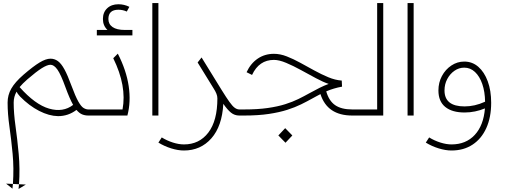

<svg xmlns="http://www.w3.org/2000/svg" viewBox="-20 -760 3321 1263"><path d="M362 4Q303 3 237.5 -30.5Q172 -64 112 -125Q103 -135 97.5 -142.5Q92 -150 89 -157Q70 -124 70 -85Q70 -16 82 69.5Q94 155 103 252.5Q112 350 105 452L150 454L102 483Q104 468 105 452L65 450Q72 346 63 251.5Q54 157 42 72.5Q30 -12 30 -85Q30 -135 54.5 -177.5Q79 -220 134 -268Q199 -324 240.5 -349Q282 -374 312 -374Q339 -374 361 -358Q383 -342 404 -303.5Q425 -265 449 -199Q476 -126 495 -92.5Q514 -59 530 -49.5Q546 -40 561 -40H564V0H561Q539 0 520.5 -7.5Q502 -15 483 -37Q429 4 362 4ZM160 -238Q128 -210 109 -187Q211 -72 303 -45.5Q395 -19 461 -70Q438 -111 411 -185Q380 -271 357.5 -302.5Q335 -334 312 -334Q291 -334 255 -311.5Q219 -289 160 -238ZM20 448 65 450Q64 466 62 481Z M617 -527V-563H687Q657 -591 657 -635Q657 -679 685 -705.5Q713 -732 759 -732Q797 -732 831 -715L814 -684Q788 -696 759 -696Q693 -696 693 -635Q693 -601 720.5 -582Q748 -563 801 -563H851V-527ZM564 0V-40H786Q815 -194 725 -377L755 -407Q811 -298 826.5 -194Q842 -90 818 0Z M982 -740H1022V0H982Z M1190 230Q1151 230 1106 216Q1061 202 1022 178L1044 144Q1078 165 1117 177.5Q1156 190 1190 190Q1291 190 1350.5 112Q1410 34 1410 -113Q1410 -128 1403.5 -144Q1397 -160 1386 -177L1280 -349L1306 -382L1438 -168Q1469 -118 1489 -90Q1509 -62 1524 -51Q1539 -40 1555 -40H1559V0H1554Q1523 0 1499.5 -19Q1476 -38 1449 -77Q1441 70 1370.5 150Q1300 230 1190 230Z M1559 0V-40H1585Q1675 -40 1741 -49.5Q1807 -59 1856 -74.5Q1905 -90 1942.5 -108.5Q1980 -127 2014 -146Q2052 -167 2082 -182Q2112 -197 2142 -208Q2106 -220 2058.5 -245.5Q2011 -271 1960 -299Q1909 -327 1862.5 -346.5Q1816 -366 1782 -366Q1684 -366 1638 -267L1602 -285Q1629 -343 1675.5 -374.5Q1722 -406 1782 -406Q1823 -406 1866.5 -389Q1910 -372 1955.5 -347Q2001 -322 2047.5 -296.5Q2094 -271 2139.5 -252Q2185 -233 2228 -230L2230 -190Q2175 -180 2126 -159Q2144 -96 2185 -68Q2226 -40 2297 -40H2304V0H2297Q2133 0 2088 -141Q2076 -135 2062.5 -127.5Q2049 -120 2034 -112Q2000 -93 1960.5 -73.5Q1921 -54 1869.5 -37.5Q1818 -21 1748.5 -10.5Q1679 0 1585 0ZM1858 179 1811 131 1856 83 1903 131Z M2304 0V-40H2461V-740H2501V0Z M2661 -740H2701V0H2661Z M3034 -355Q3087 -355 3126.5 -320.5Q3166 -286 3188.5 -225Q3211 -164 3211 -84Q3211 12 3179 82.5Q3147 153 3088.5 191.5Q3030 230 2950 230Q2911 230 2865.5 216Q2820 202 2781 178L2803 144Q2837 165 2876.5 177.5Q2916 190 2950 190Q3045 190 3103 127.5Q3161 65 3170 -47Q3139 -34 3105 -27Q3071 -20 3036 -20Q2954 -20 2909 -56.5Q2864 -93 2864 -165Q2864 -217 2887 -260Q2910 -303 2949 -329Q2988 -355 3034 -355ZM2904 -165Q2904 -60 3036 -60Q3069 -60 3102.5 -67.5Q3136 -75 3171 -91Q3170 -157 3152.5 -207.5Q3135 -258 3104.5 -286.5Q3074 -315 3034 -315Q2999 -315 2969.5 -294.5Q2940 -274 2922 -240Q2904 -206 2904 -165Z"/></svg>

Font: Readex Pro Light
Style: Regular
Weight: 300
Designer: Bonnie Shaver-Troup, Thomas Jockin
Foundry: Lexend
Version: Version 1.200; ttfautohint (v1.8.3)